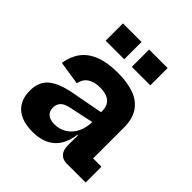

<svg xmlns="http://www.w3.org/2000/svg" viewBox="-212 -924 1078 1078"><g transform="rotate(45 327.5 -385.0)"><path d="M480 0Q447 0 429.2 -19.8Q411.5 -39.5 411.5 -75.5V-194L422 -214L416 -274L411.5 -307.5V-351Q411.5 -379.5 399.5 -398.2Q387.5 -417 364.8 -426Q342 -435 310 -435Q265 -435 236.8 -416.8Q208.5 -398.5 200 -359L60 -380.5Q69 -439 99.5 -480Q130 -521 185 -542.5Q240 -564 322.5 -564Q400 -564 453.8 -543.8Q507.5 -523.5 535.5 -480.5Q563.5 -437.5 563.5 -369.5V-125.5H629.5V0ZM218.5 10Q132 10 87.5 -30Q43 -70 43 -143Q43 -214 87.5 -251.2Q132 -288.5 227 -305.5L439.5 -345.5V-271.5L271 -235.5Q235 -228.5 218.5 -211.8Q202 -195 202 -167.5Q202 -138 220.8 -122.5Q239.5 -107 274.5 -107Q314.5 -107 346.8 -127Q379 -147 397.5 -184.2Q416 -221.5 416 -274L441 -156.5H407Q396 -73 347.5 -31.5Q299 10 218.5 10ZM146 -780H293.5V-642.5H146ZM353.5 -780H500.5V-642.5H353.5Z"/></g></svg>

Font: Hepta Slab
Style: Bold
Weight: 700
Designer: Michael LaGattuta
Foundry: Michael LaGattuta
Version: Version 1.100